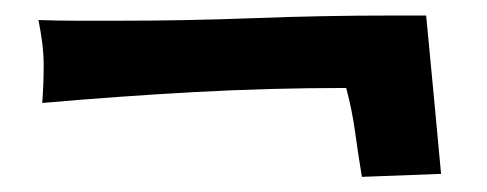

<svg xmlns="http://www.w3.org/2000/svg" viewBox="-20 -408 637 251"><path d="M556.6 -180.7 453.1 -176.8Q448.2 -206.1 444.3 -234.9Q440.4 -263.7 432.6 -293Q332 -293 233.9 -287.6Q135.7 -282.2 35.2 -273.4Q36.1 -285.2 36.6 -297.4Q37.1 -309.6 37.1 -322.3Q37.1 -336.9 35.2 -352.1Q33.2 -367.2 30.3 -381.8Q56.6 -380.9 82 -380.9Q107.4 -380.9 133.8 -380.9Q223.6 -380.9 312.5 -384.3Q401.4 -387.7 492.2 -387.7H537.1Q542 -335.9 546.9 -284.7Q551.8 -233.4 556.6 -180.7Z"/></svg>

Font: Slackey
Style: Regular
Weight: 400
Designer: Squid
Foundry: Font Diner, Inc DBA Sideshow
Version: Version 1.001